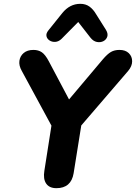

<svg xmlns="http://www.w3.org/2000/svg" viewBox="-20 -975 711 1004"><path d="M275 9Q238 9 221.5 -15Q205 -39 212 -82L249 -318L94 -604Q78 -632 81.5 -657Q85 -682 104 -698Q123 -714 155 -714Q181 -714 199 -701.5Q217 -689 235 -655L341 -455L518 -665Q542 -693 560.5 -703.5Q579 -714 605 -714Q636 -714 653.5 -697Q671 -680 671 -654.5Q671 -629 650 -604L405 -319L365 -69Q352 9 275 9ZM301 -771Q286 -757 269 -756Q252 -755 239 -763.5Q226 -772 223 -786Q220 -800 233 -816L306 -907Q345 -955 400 -955Q428 -955 448 -940.5Q468 -926 483 -900L534 -819Q546 -799 541 -783.5Q536 -768 521 -760Q506 -752 487 -755.5Q468 -759 453 -778L389 -860Z"/></svg>

Font: Nunito ExtraBold
Style: Italic
Weight: 800
Italic angle: -9°
Designer: Vernon Adams
Foundry: Vernon Adams
Version: Version 3.601; ttfautohint (v1.8.2.53-6de2)